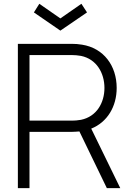

<svg xmlns="http://www.w3.org/2000/svg" viewBox="-20 -978 666 998"><path d="M432.3 -913.5 403.1 -958.3 293.8 -882.3 184.4 -958.3 156.2 -913.5 293.8 -818.8ZM605.2 0 454.2 -309.4C537.5 -342.7 586.5 -424 586.5 -520.8C586.5 -636.5 518.8 -728.1 406.3 -745.8C387.5 -749 370.8 -750 356.2 -750H72.9V0H133.3V-292.7H356.2C366.7 -292.7 379.2 -293.8 392.7 -294.8L535.4 0ZM355.2 -351H133.3V-691.7H355.2C366.7 -691.7 384.4 -690.6 401 -687.5C482.3 -670.8 522.9 -597.9 522.9 -520.8C522.9 -443.8 482.3 -371.9 401 -355.2C384.4 -352.1 366.7 -351 355.2 -351Z"/></svg>

Font: Manrope3 Light
Style: Regular
Weight: 300
Designer: Mikhail Sharanda
Foundry: Mikhail Sharanda
Version: Version 3.000;PS 003.000;hotconv 1.0.88;makeotf.lib2.5.64775